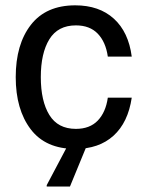

<svg xmlns="http://www.w3.org/2000/svg" viewBox="-20 -532 532 702"><path d="M255 12.5Q146.7 12.5 92.1 -59.6Q37.5 -131.7 37.5 -250Q37.5 -370 92.9 -441.2Q148.3 -512.5 255 -512.5Q342.5 -512.5 396.2 -463.8Q450 -415 461.7 -325H374.2Q366.7 -378.3 337.5 -408.8Q308.3 -439.2 257.5 -439.2Q191.7 -439.2 160.4 -388.3Q129.2 -337.5 129.2 -250Q129.2 -162.5 160.4 -111.7Q191.7 -60.8 257.5 -60.8Q308.3 -60.8 337.5 -91.2Q366.7 -121.7 374.2 -175H461.7Q448.3 -84.2 395 -35.8Q341.7 12.5 255 12.5ZM150.8 150V145L227.5 0H297.5L235.8 150Z"/></svg>

Font: Familjen Grotesk GF
Style: Regular
Weight: 400
Designer: Anders Wikstroem, Jonas Baeckman, Matilda Gysing, Kristian Moeller
Foundry: Familjen STHLM AB
Version: Version 2.000; Beta; Release 4; Build 6